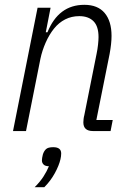

<svg xmlns="http://www.w3.org/2000/svg" viewBox="-20 -544 542 797"><path d="M34 0 136 -512H190L170 -410H177Q223 -524 330 -524Q386 -524 414.5 -490Q443 -456 443 -395Q443 -363 435 -320L380 -46H448L439 0H366Q326 0 326 -36Q326 -42 327 -50.5Q328 -59 330 -66L381 -321Q385 -340 387 -359Q389 -378 389 -390Q389 -435 368 -456Q347 -477 309 -477Q277 -477 250.5 -463.5Q224 -450 204 -425Q184 -400 169.5 -367Q155 -334 148 -301L88 0ZM201 67Q234 67 234 93Q234 104 231 117Q225 143 207.5 175Q190 207 164 233H124Q147 210 161 188Q175 166 183 146Q168 146 161 139Q154 132 154 122Q154 117 155 111Q156 105 158 97Q162 84 170.5 75.5Q179 67 201 67Z"/></svg>

Font: IBM Plex Sans Cond Light
Style: Italic
Weight: 300
Width: 3
Italic angle: -11°
Designer: Mike Abbink, Paul van der Laan, Pieter van Rosmalen
Foundry: Bold Monday
Version: Version 1.3